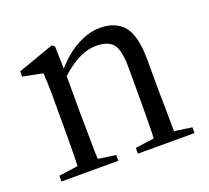

<svg xmlns="http://www.w3.org/2000/svg" viewBox="-89 -580 750 689"><g transform="rotate(-20 286.0 -235.5)"><path d="M36 0H253V-22L157 -36H136L36 -22ZM107 0H187Q186 -23 185 -61Q184 -99 184 -140Q183 -180 183 -211V-357V-359L180 -463L170 -471L32 -422V-402L108 -387Q109 -367 110 -348Q110 -329 111 -308Q111 -286 111 -258V-211Q111 -180 111 -140Q110 -99 110 -61Q109 -23 107 0ZM328 0H544V-22L447 -36H428L328 -22ZM398 0H478Q477 -23 477 -61Q476 -98 476 -139Q475 -179 475 -211V-304Q475 -395 445 -433Q414 -471 354 -471Q319 -471 285 -456Q251 -441 222 -417Q193 -392 171 -365H166L176 -343Q202 -367 226 -383Q249 -399 273 -407Q296 -415 320 -415Q364 -415 383 -392Q402 -368 402 -302V-211Q402 -179 402 -139Q401 -98 401 -61Q400 -23 398 0Z"/></g></svg>

Font: Source Serif 4 48pt
Style: Regular
Weight: 400
Designer: Frank Grie√ühammer
Foundry: Adobe Systems Incorporated
Version: Version 4.004;hotconv 1.0.116;makeotfexe 2.5.65601